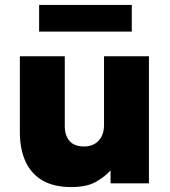

<svg xmlns="http://www.w3.org/2000/svg" viewBox="-20 -743 689 778"><path d="M268.5 15Q197.5 15 151.5 -12.2Q105.5 -39.5 83 -89.5Q60.5 -139.5 60.5 -207V-515H242.5V-232.5Q242.5 -193.5 262 -171.5Q281.5 -149.5 320.5 -149.5Q345.5 -149.5 363.8 -160.2Q382 -171 391.8 -190.5Q401.5 -210 401.5 -235.5V-515H583.5V0H428V-52.5Q405 -27 368.2 -6Q331.5 15 268.5 15ZM138.5 -615V-723H514V-615Z"/></svg>

Font: Geologica ExtraBold
Style: Regular
Weight: 800
Designer: Sindre Bremnes, Frode Helland
Foundry: Monokrom Skriftforlag AS
Version: Version 1.010;gftools[0.9.28]